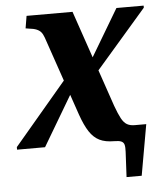

<svg xmlns="http://www.w3.org/2000/svg" viewBox="-54 -558 637 745"><g transform="rotate(-5 264.0 -185.5)"><path d="M319 -259 295 -292 427 -514H533V-506ZM-5 0V-10L215 -270L242 -233L104 0ZM373 0Q339 0 316.5 -11Q294 -22 277.5 -47Q261 -72 246 -115L140 -424Q135 -438 128.5 -445.5Q122 -453 111 -457.5Q100 -462 81 -464L69 -466L77 -514H256L385 -137Q397 -104 406.5 -86.5Q416 -69 428 -62Q440 -55 458 -55H503L468 143H409L414 45Q415 27 412.5 17.5Q410 8 401 4Q392 0 373 0Z"/></g></svg>

Font: Roboto Serif 72pt SemiCondensed SemiBold
Style: Italic
Weight: 600
Width: 4
Italic angle: -10°
Designer: Greg Gazdowicz
Foundry: Commercial Type
Version: Version 1.008